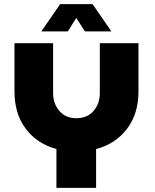

<svg xmlns="http://www.w3.org/2000/svg" viewBox="-20 -909 752 929"><path d="M253 0V-188Q160 -213 105 -285.5Q50 -358 50 -467V-700H237V-459Q237 -407 267.5 -372Q298 -337 349 -337Q402 -337 432.5 -372Q463 -407 463 -459V-700H650V-467Q650 -358 594 -285Q538 -212 445 -188V0ZM180 -757 271 -889H428L519 -757H391L349 -822L308 -757Z"/></svg>

Font: MuseoModerno ExtraBold
Style: Regular
Weight: 800
Designer: Pablo Cosgaya, Héctor Gatti, Marcela Romero, and the Authors of The MuseoModerno Project.
Foundry: Omnibus-Type Team
Version: Version 1.001